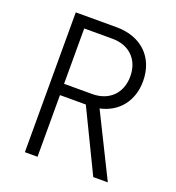

<svg xmlns="http://www.w3.org/2000/svg" viewBox="-132 -836 865 942"><g transform="rotate(20 300.0 -365.0)"><path d="M103 0H169V-322H304L460 0H536L374 -327C469 -347 529 -422 529 -525C529 -649 446 -730 316 -730H103ZM169 -381V-670H316C404 -670 462 -614 462 -526C462 -438 404 -381 316 -381Z"/></g></svg>

Font: JetBrains Mono ExtraLight
Style: Regular
Weight: 240
Monospace: yes
Designer: Philipp Nurullin, Konstantin Bulenkov
Foundry: JetBrains
Version: Version 2.305